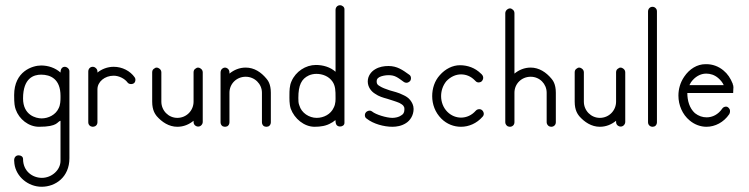

<svg xmlns="http://www.w3.org/2000/svg" viewBox="-20 -484 2859 733"><path d="M34 -121C34 -87 36 -78 40 -66C53 -29 89 0 129 0C202.2 0 197.4 -19.6 211 -23V130C211 165.2 177.3 195 140 195C104 195 68 169.6 68 123C68 114 60 109 51 109C40.8 109 34 116.6 34 128C34 132 35 137 35 141C41.3 190.5 87.4 229 139 229C191.5 229 245 192.5 245 120V-212C245 -221 236 -229 227 -229C224 -229 211 -227.7 211 -207C191 -225 164 -234 137 -234C104.8 -234 34 -212.5 34 -121ZM211 -118C211 -116.2 211 -113.8 211 -111.1C211 -100.1 210.4 -83 204 -71C193 -46 165 -32 139 -32C116.6 -32 68 -44.7 68 -108C68 -186.8 109.4 -199 137 -199C172.4 -199 211 -182.8 211 -118Z M334 -229C324 -229 317 -221 317 -211V-17C317 -11 320 -5 326 -2C329 -1 332 0 334 0C337 0 340 -1 343 -2C349 -5 352 -11 352 -17V-143C352 -172 380 -195 414 -195C435 -195 457 -183 467 -169C470 -165 475 -163 481 -163C484 -163 488 -164 491 -166C495 -169 497 -174 497 -180C497 -183 496 -186 494 -189C477 -213 447 -229 414 -229C390 -229 368 -220 352 -207V-211C352 -216 350 -220 347 -223C343 -227 339 -229 334 -229Z M657 0C681 0 702 -9 719 -23V-18C719 -12 722 -6 728 -3C733 0 740 0 745 -3C750 -6 754 -12 754 -18V-76V-96V-208C754 -215 750 -220 745 -223C742 -225 739 -226 736 -226C733 -226 730 -225 728 -223C722 -220 719 -215 719 -208V-96C719 -62 692 -34 657 -34C623 -34 596 -62 596 -96V-208C596 -215 592 -220 587 -223C584 -225 581 -226 578 -226C575 -226 572 -225 570 -223C564 -220 561 -215 561 -208V-96C561 -62 573 -48 578 -41C598 -18 625 0 657 0Z M918 -226C894 -226 873 -217 856 -203V-207C856 -214 853 -220 848 -223C845 -225 842 -226 839 -226C836 -226 833 -225 830 -223C825 -220 822 -214 822 -207V-150V-130V-17C822 -11 825 -5 830 -2C833 -1 836 0 839 0C842 0 845 -1 848 -2C853 -5 856 -11 856 -17V-130C856 -164 883 -191 918 -191C952 -191 980 -164 980 -130V-17C980 -11 983 -5 988 -2C991 -1 994 0 997 0C1000 0 1003 -1 1006 -2C1011 -5 1014 -11 1014 -17V-130C1014 -164 1002 -178 997 -184C977 -208 951 -226 918 -226Z M1278 -464C1268 -464 1261 -456 1261 -446V-210C1241 -228 1213 -236 1186 -236C1147 -236 1109 -211 1093 -174C1085 -157 1085 -136 1085 -122C1085 -109 1084 -87 1090 -69C1104 -31 1141 0 1181 0C1203 0 1226 -3 1245 -15C1251 -17 1258 -25 1261 -25C1261 -18 1261 -9 1268 -4C1271 -2 1274 -1 1278 -1C1287 -1 1295 -6 1295 -15V-64V-449C1295 -457 1287 -464 1278 -464ZM1188 -202C1211 -202 1235 -193 1249 -173C1261 -156 1261 -136 1261 -113C1261 -105 1262 -88 1254 -73C1243 -48 1216 -34 1189 -34C1160 -34 1131 -53 1123 -81C1119 -90 1119 -100 1119 -110C1119 -159 1131 -183 1159 -196C1168 -200 1178 -202 1188 -202Z M1463 -232C1446 -232 1428 -229 1413 -220C1397 -211 1384 -194 1384 -173C1384 -152 1397 -135 1412 -126C1426 -116 1443 -111 1458 -107C1473 -102 1491 -97 1505 -91C1512 -87 1517 -84 1520 -80C1523 -76 1524 -73 1524 -68C1524 -54 1520 -48 1511 -43C1503 -37 1489 -34 1478 -34C1455 -34 1414 -47 1401 -58C1396 -62 1390 -63 1384 -60C1381 -59 1373 -55 1373 -44C1373 -39 1375 -34 1380 -31C1405 -11 1446 0 1478 0C1494 0 1513 -3 1530 -14C1546 -24 1559 -44 1559 -68C1559 -82 1553 -93 1546 -102C1539 -111 1529 -117 1520 -121C1501 -131 1481 -135 1468 -139C1453 -144 1439 -149 1430 -155C1421 -160 1418 -164 1418 -173C1418 -182 1421 -185 1429 -190C1437 -194 1451 -197 1463 -197C1488 -197 1497 -189 1522 -171C1525 -169 1528 -168 1532 -168C1537 -168 1542 -171 1546 -175C1548 -178 1549 -182 1549 -185C1549 -191 1547 -196 1542 -199C1517 -217 1496 -232 1463 -232Z M1736 -235C1708 -235 1680 -221 1659 -197C1639 -175 1630 -146 1630 -117C1630 -86 1641 -55 1665 -31C1686 -10 1713 0 1740 0C1770 0 1800 -13 1822 -38C1825 -41 1827 -45 1827 -50C1827 -52 1826 -53 1826 -55C1824 -61 1819 -66 1813 -67C1807 -68 1800 -66 1796 -61C1781 -44 1761 -35 1740 -35C1722 -35 1703 -42 1688 -57C1672 -73 1664 -95 1664 -117C1664 -138 1671 -158 1684 -174C1700 -191 1720 -200 1740 -200C1759 -200 1777 -193 1792 -178L1795 -175C1799 -170 1806 -168 1812 -170C1818 -171 1822 -176 1824 -182C1826 -188 1824 -195 1820 -199C1819 -201 1817 -202 1816 -203C1794 -225 1765 -235 1736 -235Z M2006 -226C1982 -226 1961 -217 1944 -203V-434C1944 -440 1941 -446 1935 -449C1933 -451 1930 -452 1927 -452C1924 -452 1921 -451 1918 -449C1913 -446 1909 -440 1909 -434V-150V-130V-17C1909 -11 1913 -5 1918 -2C1921 -1 1924 0 1927 0C1930 0 1933 -1 1935 -2C1941 -5 1944 -11 1944 -17V-130C1944 -164 1971 -191 2006 -191C2040 -191 2067 -164 2067 -130V-17C2067 -11 2071 -5 2076 -2C2079 -1 2082 0 2085 0C2088 0 2091 -1 2093 -2C2099 -5 2102 -11 2102 -17V-130C2102 -164 2090 -178 2085 -184C2065 -208 2038 -226 2006 -226Z M2270 0C2294 0 2315 -9 2332 -23V-18C2332 -12 2335 -6 2341 -3C2346 0 2353 0 2358 -3C2363 -6 2367 -12 2367 -18V-76V-96V-208C2367 -215 2363 -220 2358 -223C2355 -225 2352 -226 2349 -226C2346 -226 2343 -225 2341 -223C2335 -220 2332 -215 2332 -208V-96C2332 -62 2305 -34 2270 -34C2236 -34 2209 -62 2209 -96V-208C2209 -215 2205 -220 2200 -223C2197 -225 2194 -226 2191 -226C2188 -226 2185 -225 2183 -223C2177 -220 2174 -215 2174 -208V-96C2174 -62 2186 -48 2191 -41C2211 -18 2238 0 2270 0Z M2471 -458C2461 -458 2454 -450 2454 -440V-17C2454 -11 2457 -5 2463 -2C2465 -1 2468 0 2471 0C2474 0 2477 -1 2480 -2C2485 -5 2488 -11 2488 -17V-440C2488 -445 2487 -449 2483 -453C2480 -456 2476 -458 2471 -458Z M2677 -239H2673C2642 -239 2612 -221 2592 -191C2577 -169 2570 -144 2570 -119C2570 -83 2585 -47 2613 -24C2632 -8 2655 0 2677 0C2710 0 2743 -17 2764 -48C2767 -53 2768 -60 2766 -66C2763 -72 2758 -77 2752 -77C2746 -77 2740 -74 2737 -69C2722 -47 2700 -36 2678 -36C2662 -36 2647 -41 2633 -52C2612 -71 2604 -100 2604 -129H2779C2779 -139 2780 -145 2780 -151C2780 -154 2779 -156 2779 -159H2778C2778 -161 2778 -163 2777 -165C2769 -185 2758 -202 2742 -215C2723 -231 2700 -239 2677 -239ZM2676 -203C2692 -203 2708 -198 2722 -186C2731 -178 2738 -170 2743 -159H2612C2614 -163 2616 -166 2618 -170C2633 -191 2654 -203 2676 -203Z"/></svg>

Font: LetsTrace
Style: basic
Weight: 500
Version: Version 002.000